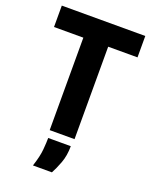

<svg xmlns="http://www.w3.org/2000/svg" viewBox="-159 -747 831 1046"><g transform="rotate(20 256.0 -224.0)"><path d="M184 0V-536H14V-660H498V-536H328V0ZM164 212Q184 152 187.5 109.5Q191 67 191 43H322Q322 98 305.5 141.5Q289 185 274 212Z"/></g></svg>

Font: Bricolage Grotesque 96pt Bricolage Grotesque 48pt Regular
Style: Bold
Weight: 700
Designer: Mathieu Triay
Foundry: Atelier Triay
Version: Version 1.001; ttfautohint (v1.8.4.7-5d5b);gftools[0.9.33.de